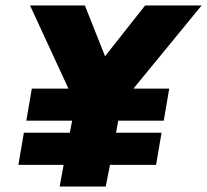

<svg xmlns="http://www.w3.org/2000/svg" viewBox="-20 -680 755 700"><path d="M365.5 0H197.5L212 -79H47L67 -196H234.5L243 -240H76L96 -357H229.5L89.5 -660H289.5L363 -475L509 -660H715L466.5 -357H597L577 -240H411L403 -196H569L549 -79H381Z"/></svg>

Font: Lucymar Sans ExtraBold
Style: Italic
Weight: 800
Italic angle: -10°
Foundry: The League of Moveable Type (original font) / Main changes by Cristiano Sobral with portions from Mirco Monsees
Version: Version 2.00;August 30, 2020;FontCreator 13.0.0.2681 64-bit